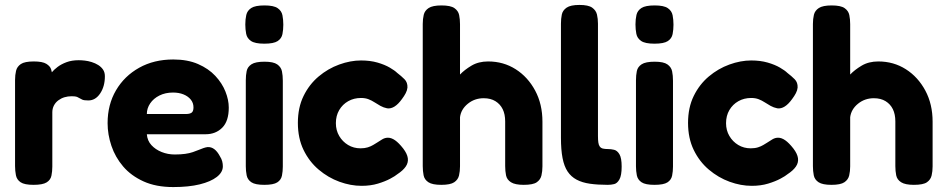

<svg xmlns="http://www.w3.org/2000/svg" viewBox="-20 -740 3831 778"><path d="M116 9Q79 9 63.5 -1.5Q48 -12 44.5 -30Q41 -48 41 -67V-416Q41 -436 45 -453Q49 -470 64.5 -480.5Q80 -491 117 -491Q152 -491 167.5 -481.5Q183 -472 187 -459.5Q191 -447 191 -438L179 -432Q181 -436 189.5 -446.5Q198 -457 213 -468.5Q228 -480 249.5 -488Q271 -496 299 -496Q310 -496 323.5 -494.5Q337 -493 351.5 -488.5Q366 -484 378 -476.5Q390 -469 397.5 -458Q405 -447 405 -431Q405 -390 386 -361.5Q367 -333 338 -333Q321 -333 314 -336Q307 -339 302.5 -342Q298 -345 292 -347.5Q286 -350 270 -350Q255 -350 241.5 -346Q228 -342 216.5 -333.5Q205 -325 198.5 -312.5Q192 -300 192 -285V-65Q192 -46 188.5 -28.5Q185 -11 169 -1Q153 9 116 9Z M682 18Q612 18 561.5 -5Q511 -28 479 -65.5Q447 -103 431.5 -149Q416 -195 416 -241Q416 -316 450 -374Q484 -432 544 -465.5Q604 -499 682 -499Q740 -499 782.5 -480.5Q825 -462 852.5 -432.5Q880 -403 893.5 -369Q907 -335 907 -304Q907 -249 880.5 -222.5Q854 -196 813 -196H575Q577 -170 593.5 -152Q610 -134 635 -124Q660 -114 688 -114Q712 -114 730 -116.5Q748 -119 761 -123.5Q774 -128 785 -132.5Q796 -137 804.5 -140Q813 -143 821 -144Q836 -145 848.5 -135.5Q861 -126 871 -107Q878 -96 880.5 -86Q883 -76 883 -66Q883 -42 858.5 -23Q834 -4 789.5 7Q745 18 682 18ZM575 -278H733Q749 -278 756.5 -283.5Q764 -289 764 -305Q764 -323 753 -336.5Q742 -350 723.5 -357.5Q705 -365 681 -365Q650 -365 626 -353Q602 -341 588.5 -321Q575 -301 575 -278Z M1051 9Q1014 9 998.5 -1.5Q983 -12 979.5 -29.5Q976 -47 976 -66V-415Q976 -435 979.5 -452Q983 -469 999 -479.5Q1015 -490 1052 -490Q1088 -490 1103.5 -479Q1119 -468 1122.5 -451Q1126 -434 1126 -413V-65Q1126 -46 1122.5 -28.5Q1119 -11 1103.5 -1Q1088 9 1051 9ZM1051 -563Q1013 -563 997 -574Q981 -585 977.5 -603Q974 -621 974 -641Q974 -662 978 -679.5Q982 -697 998 -707.5Q1014 -718 1052 -718Q1089 -718 1105 -707Q1121 -696 1124.5 -678Q1128 -660 1128 -640Q1128 -620 1124.5 -602Q1121 -584 1105 -573.5Q1089 -563 1051 -563Z M1445 13Q1401 13 1355.5 -3.5Q1310 -20 1271.5 -52.5Q1233 -85 1210 -132.5Q1187 -180 1187 -242Q1187 -304 1210 -351Q1233 -398 1271 -430Q1309 -462 1354.5 -478.5Q1400 -495 1443 -495Q1480 -495 1509.5 -486.5Q1539 -478 1559.5 -466Q1580 -454 1589 -445Q1606 -432 1619 -419Q1632 -406 1631 -385Q1630 -374 1624 -362.5Q1618 -351 1609 -339Q1579 -297 1549 -301Q1534 -304 1521.5 -311Q1509 -318 1497.5 -325.5Q1486 -333 1473 -338Q1460 -343 1443 -343Q1414 -343 1391 -330Q1368 -317 1354.5 -294Q1341 -271 1341 -241Q1341 -212 1354.5 -189Q1368 -166 1390.5 -152.5Q1413 -139 1441 -139Q1458 -139 1470.5 -143Q1483 -147 1492 -152.5Q1501 -158 1506 -161Q1518 -169 1529 -175.5Q1540 -182 1552 -182Q1566 -182 1581 -171.5Q1596 -161 1614 -138Q1630 -117 1632.5 -99Q1635 -81 1624 -65Q1613 -49 1590 -34Q1582 -27 1561.5 -16Q1541 -5 1511.5 4Q1482 13 1445 13Z M1768 9Q1732 9 1716 -1.5Q1700 -12 1696.5 -29.5Q1693 -47 1693 -67V-643Q1693 -663 1697 -680Q1701 -697 1717 -707.5Q1733 -718 1769 -718Q1806 -718 1821.5 -707Q1837 -696 1840.5 -679Q1844 -662 1844 -642V-438Q1862 -457 1890.5 -474Q1919 -491 1958 -491Q2020 -491 2069.5 -459.5Q2119 -428 2148.5 -373Q2178 -318 2178 -247V-66Q2178 -46 2174 -29Q2170 -12 2155 -1.5Q2140 9 2102 9Q2067 9 2050.5 -1.5Q2034 -12 2030.5 -29.5Q2027 -47 2027 -67V-248Q2027 -277 2017 -297.5Q2007 -318 1987.5 -330Q1968 -342 1940 -342Q1903 -342 1875.5 -319.5Q1848 -297 1844 -265V-66Q1844 -46 1840 -29Q1836 -12 1820.5 -1.5Q1805 9 1768 9Z M2443 9Q2402 9 2370.5 4.5Q2339 0 2316.5 -12Q2294 -24 2280 -45Q2266 -66 2259.5 -99.5Q2253 -133 2253 -182V-644Q2253 -664 2256.5 -681Q2260 -698 2276 -709Q2292 -720 2328 -720Q2364 -720 2379.5 -709Q2395 -698 2399 -681Q2403 -664 2403 -644V-189Q2403 -173 2404.5 -162.5Q2406 -152 2410.5 -146Q2415 -140 2423 -138Q2431 -136 2444 -136Q2456 -136 2468.5 -133Q2481 -130 2490 -115Q2499 -100 2499 -65Q2499 -29 2490 -13Q2481 3 2468.5 6Q2456 9 2443 9Z M2632 9Q2595 9 2579.5 -1.5Q2564 -12 2560.5 -29.5Q2557 -47 2557 -66V-415Q2557 -435 2560.5 -452Q2564 -469 2580 -479.5Q2596 -490 2633 -490Q2669 -490 2684.5 -479Q2700 -468 2703.5 -451Q2707 -434 2707 -413V-65Q2707 -46 2703.5 -28.5Q2700 -11 2684.5 -1Q2669 9 2632 9ZM2632 -563Q2594 -563 2578 -574Q2562 -585 2558.5 -603Q2555 -621 2555 -641Q2555 -662 2559 -679.5Q2563 -697 2579 -707.5Q2595 -718 2633 -718Q2670 -718 2686 -707Q2702 -696 2705.5 -678Q2709 -660 2709 -640Q2709 -620 2705.5 -602Q2702 -584 2686 -573.5Q2670 -563 2632 -563Z M3026 13Q2982 13 2936.5 -3.5Q2891 -20 2852.5 -52.5Q2814 -85 2791 -132.5Q2768 -180 2768 -242Q2768 -304 2791 -351Q2814 -398 2852 -430Q2890 -462 2935.5 -478.5Q2981 -495 3024 -495Q3061 -495 3090.5 -486.5Q3120 -478 3140.5 -466Q3161 -454 3170 -445Q3187 -432 3200 -419Q3213 -406 3212 -385Q3211 -374 3205 -362.5Q3199 -351 3190 -339Q3160 -297 3130 -301Q3115 -304 3102.5 -311Q3090 -318 3078.5 -325.5Q3067 -333 3054 -338Q3041 -343 3024 -343Q2995 -343 2972 -330Q2949 -317 2935.5 -294Q2922 -271 2922 -241Q2922 -212 2935.5 -189Q2949 -166 2971.5 -152.5Q2994 -139 3022 -139Q3039 -139 3051.5 -143Q3064 -147 3073 -152.5Q3082 -158 3087 -161Q3099 -169 3110 -175.5Q3121 -182 3133 -182Q3147 -182 3162 -171.5Q3177 -161 3195 -138Q3211 -117 3213.5 -99Q3216 -81 3205 -65Q3194 -49 3171 -34Q3163 -27 3142.5 -16Q3122 -5 3092.5 4Q3063 13 3026 13Z M3349 9Q3313 9 3297 -1.5Q3281 -12 3277.5 -29.5Q3274 -47 3274 -67V-643Q3274 -663 3278 -680Q3282 -697 3298 -707.5Q3314 -718 3350 -718Q3387 -718 3402.5 -707Q3418 -696 3421.5 -679Q3425 -662 3425 -642V-438Q3443 -457 3471.5 -474Q3500 -491 3539 -491Q3601 -491 3650.5 -459.5Q3700 -428 3729.5 -373Q3759 -318 3759 -247V-66Q3759 -46 3755 -29Q3751 -12 3736 -1.5Q3721 9 3683 9Q3648 9 3631.5 -1.5Q3615 -12 3611.5 -29.5Q3608 -47 3608 -67V-248Q3608 -277 3598 -297.5Q3588 -318 3568.5 -330Q3549 -342 3521 -342Q3484 -342 3456.5 -319.5Q3429 -297 3425 -265V-66Q3425 -46 3421 -29Q3417 -12 3401.5 -1.5Q3386 9 3349 9Z"/></svg>

Font: Fredoka Light SemiBold
Style: Regular
Weight: 600
Version: Version 2.001